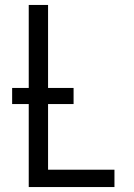

<svg xmlns="http://www.w3.org/2000/svg" viewBox="-20 -755 540 775"><path d="M96 0V-735H174V-70H442V0ZM29 -335V-400H277V-335Z"/></svg>

Font: Iosevka Fuck
Style: Regular
Weight: 400
Monospace: yes
Designer: Belleve Invis
Foundry: Belleve Invis
Version: Version 28.0.7; ttfautohint (v1.8.3)